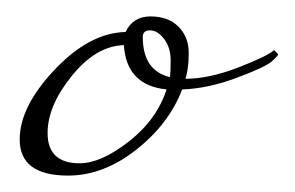

<svg xmlns="http://www.w3.org/2000/svg" viewBox="-20 -209 359 234"><path d="M154 -164Q154 -123 187 -115Q188 -120 188 -135.5Q188 -151 180 -161.5Q172 -172 163 -172Q154 -172 154 -164ZM183 -100Q134 -105 131 -154Q97 -153 67.5 -116.5Q38 -80 38 -47Q38 -10 77 -10Q103 -10 137 -36.5Q171 -63 183 -100ZM4 -39Q4 -79 46.5 -124Q89 -169 133 -170Q142 -189 163.5 -189Q185 -189 197.5 -176.5Q210 -164 210 -144.5Q210 -125 206 -113Q235 -113 271 -127Q307 -141 314 -148L319 -143Q319 -141 311 -134Q303 -127 268 -114Q233 -101 202 -100Q186 -58 146 -26.5Q106 5 63 5Q4 5 4 -39Z"/></svg>

Font: Miss Fajardose
Style: Regular
Weight: 400
Version: Version 1.000